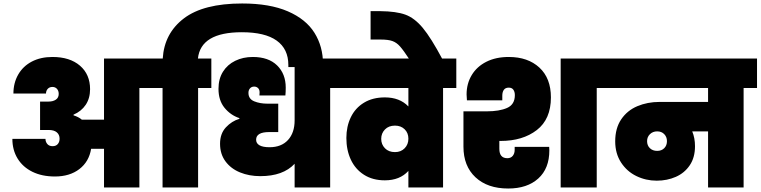

<svg xmlns="http://www.w3.org/2000/svg" viewBox="-20 -1076 4365 1102"><path d="M857 -740V-571H780V0H577V-222H503Q491 -148 435.5 -105.5Q380 -63 295 -63Q221 -63 166 -90Q111 -117 81 -166Q51 -215 51 -279H241Q241 -262 251.5 -249.5Q262 -237 282 -237Q301 -237 311.5 -249Q322 -261 322 -280Q322 -303 306 -316.5Q290 -330 259 -330H210V-493H259Q284 -493 300.5 -504Q317 -515 317 -537Q317 -555 307 -566Q297 -577 281 -577Q264 -577 254 -566Q244 -555 244 -539H57Q57 -600 84.5 -648Q112 -696 162.5 -722.5Q213 -749 281 -749Q381 -749 439 -699Q497 -649 497 -564Q497 -512 472 -474.5Q447 -437 402 -418V-414Q431 -405 450 -389H577V-740Z M1370 -1056Q1528 -1056 1632 -1011Q1736 -966 1785 -887.5Q1834 -809 1834 -708V-691H1635V-703Q1635 -795 1568 -843Q1501 -891 1368 -891Q1132 -891 1116 -740H1193V-571H1117V0H913V-571H836V-740H914Q923 -885 1035.5 -970.5Q1148 -1056 1370 -1056Z M1947 -571H1875V0H1671V-136Q1605 -65 1474 -65Q1410 -65 1357.5 -86.5Q1305 -108 1274 -150Q1243 -192 1243 -251Q1243 -309 1276.5 -345Q1310 -381 1354 -394V-398Q1303 -415 1268.5 -457.5Q1234 -500 1234 -566Q1234 -623 1259.5 -664Q1285 -705 1330 -727Q1375 -749 1431 -749Q1521 -749 1570.5 -700.5Q1620 -652 1620 -573Q1620 -548 1618 -528H1469L1470 -546Q1470 -562 1461 -570.5Q1452 -579 1439 -579Q1424 -579 1415 -569Q1406 -559 1406 -543Q1406 -508 1439 -494.5Q1472 -481 1515 -481H1577V-318H1525Q1450 -318 1450 -274Q1450 -253 1469.5 -242Q1489 -231 1527 -231Q1595 -231 1633 -272.5Q1671 -314 1671 -385V-740H1947Z M2599 -740V-571H2523V0H2324V-95Q2275 -41 2189 -41Q2119 -41 2069 -73Q2019 -105 1993.5 -160Q1968 -215 1968 -284Q1968 -350 1993.5 -403Q2019 -456 2069 -486.5Q2119 -517 2189 -517Q2274 -517 2324 -465V-571H1915V-740ZM2247 -203Q2281 -203 2302.5 -225Q2324 -247 2324 -280Q2324 -313 2302.5 -334Q2281 -355 2247 -355Q2211 -355 2189.5 -333Q2168 -311 2168 -279Q2168 -247 2189.5 -225Q2211 -203 2247 -203Z M2330 -735Q2296 -787 2276 -809.5Q2256 -832 2232 -840.5Q2208 -849 2166 -849H2107V-1012H2163Q2254 -1011 2306.5 -992Q2359 -973 2406.5 -916Q2454 -859 2520 -735Z M2846 -267V-222Q2846 -168 2892 -168Q2912 -168 2923 -181.5Q2934 -195 2934 -216V-233H3132L3133 -213Q3133 -109 3069.5 -51.5Q3006 6 2897 6Q2778 6 2709 -58.5Q2640 -123 2640 -234V-437H2775Q2846 -437 2890.5 -456.5Q2935 -476 2935 -530Q2935 -549 2926.5 -561Q2918 -573 2900 -573Q2881 -573 2872 -560.5Q2863 -548 2863 -527V-500H2660Q2658 -522 2658 -534Q2658 -596 2687.5 -645Q2717 -694 2771.5 -721.5Q2826 -749 2900 -749Q3010 -749 3076 -688Q3142 -627 3142 -517Q3142 -392 3061 -329.5Q2980 -267 2853 -267ZM3481 -740V-571H3405V0H3198V-740Z M4325 -571H4248V0H4044V-322H3953Q3969 -284 3969 -237Q3969 -172 3939 -127.5Q3909 -83 3859 -61Q3809 -39 3749 -39Q3687 -39 3632.5 -65.5Q3578 -92 3544.5 -143.5Q3511 -195 3511 -265Q3511 -340 3545.5 -391Q3580 -442 3638 -466.5Q3696 -491 3766 -491H4044V-571H3459V-740H4325ZM3752 -210Q3777 -210 3792.5 -225.5Q3808 -241 3808 -266Q3808 -290 3792.5 -306Q3777 -322 3752 -322Q3727 -322 3710.5 -306Q3694 -290 3694 -266Q3694 -241 3710 -225.5Q3726 -210 3752 -210Z"/></svg>

Font: Fz Poppins Black
Style: Regular
Weight: 900
Designer: Ninad Kale (Devanagari), Jonny Pinhorn (Latin)
Foundry: Indian Type Foundry
Version: Vit hóa bi Vntype.Com & FontZin.Com